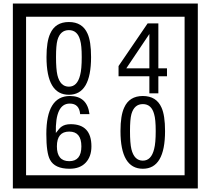

<svg xmlns="http://www.w3.org/2000/svg" viewBox="-20 -980 1195 1090"><path d="M1103 90H53V-960H1103ZM1028 15V-885H128V15ZM497 -656Q497 -442 371 -442Q244 -442 244 -656Q244 -744 265 -789Q294 -855 371 -855Q448 -855 477 -789Q497 -745 497 -656ZM444 -656Q444 -723 435 -752Q420 -809 371 -809Q322 -809 306 -752Q298 -723 298 -656Q298 -587 306 -553Q322 -488 371 -488Q419 -488 435 -554Q444 -587 444 -656ZM928 -547H879V-450H828V-547H653V-605L818 -847H879V-592H928ZM828 -592V-787L697 -592ZM499 -149Q499 -91 466.5 -56.5Q434 -22 375 -22Q291 -22 264 -73Q243 -111 243 -219Q243 -435 377 -435Q475 -435 488 -332H435Q430 -392 376 -392Q293 -392 297 -225Q318 -253 328 -260Q348 -275 381 -275Q499 -275 499 -149ZM442 -149Q442 -233 373 -233Q303 -233 303 -149Q303 -65 373 -65Q442 -65 442 -149ZM917 -236Q917 -22 791 -22Q664 -22 664 -236Q664 -324 685 -369Q714 -435 791 -435Q868 -435 897 -369Q917 -325 917 -236ZM864 -236Q864 -303 855 -332Q840 -389 791 -389Q742 -389 726 -332Q718 -303 718 -236Q718 -167 726 -133Q742 -68 791 -68Q839 -68 855 -134Q864 -167 864 -236Z"/></svg>

Font: Unicode BMP Fallback SIL
Style: Regular
Weight: 400
Foundry: NRSI, SIL International
Version: Version 5.1 Based on Unicode 5.1